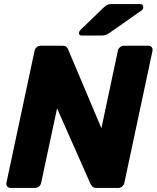

<svg xmlns="http://www.w3.org/2000/svg" viewBox="-20 -925 771 945"><path d="M32.1 0Q21.5 0 15.6 -7.2Q9.6 -14.5 11.6 -25.1L150 -674.5Q152 -685.5 160.6 -692.8Q169.1 -700 179.8 -700H286Q302.2 -700 308.1 -692.9Q314 -685.8 315.6 -681.1L479.1 -293.9L560 -674.5Q562 -685.5 570.8 -692.8Q579.5 -700 590.1 -700H710Q721 -700 726.7 -692.8Q732.5 -685.5 730.5 -674.5L592.1 -25.5Q590.1 -14.9 581.6 -7.4Q573 0 562.4 0H456.1Q439.9 0 433.9 -7.4Q427.9 -14.9 425.9 -18.9L260.9 -391.6L182.5 -25.1Q180.5 -14.5 171.9 -7.2Q163.4 0 152.4 0ZM382.3 -750Q367 -750 368.9 -764.5Q370.1 -772.5 376.5 -778.2L488.6 -886.4Q501.1 -898.2 509.1 -901.6Q517.1 -905 529.6 -905H669.4Q678 -905 682 -899.9Q686 -894.7 684.7 -887.2Q684.1 -878.7 676.4 -873.4L520.9 -764.4Q510.9 -757.4 502.2 -753.7Q493.5 -750 479.7 -750Z"/></svg>

Font: Rubik Light
Style: Italic
Weight: 300
Italic angle: -12°
Designer: Hubert and Fischer
Foundry: Hubert and Fischer
Version: Version 2.300;gftools[0.9.30]